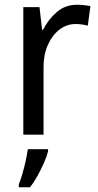

<svg xmlns="http://www.w3.org/2000/svg" viewBox="-20 -566 413 807"><path d="M303 -546Q317 -546 332 -544.5Q347 -543 360 -540L349 -458Q325 -465 297 -465Q261 -465 230.5 -442Q200 -419 181.5 -378Q163 -337 163 -284V0H78V-536H146L157 -441H161Q184 -486 219.5 -516Q255 -546 303 -546ZM182 70Q177 91 165 118Q153 145 138 172.5Q123 200 106 221H59V209Q66 192 74 165Q82 138 88 110Q94 82 97 61H182Z"/></svg>

Font: Noto Sans Tamil SemiCondensed
Style: Regular
Weight: 400
Width: 4
Designer: Jelle Bosma - Monotype Design Team
Foundry: Monotype Imaging Inc.
Version: Version 2.004; ttfautohint (v1.8.4.7-5d5b)